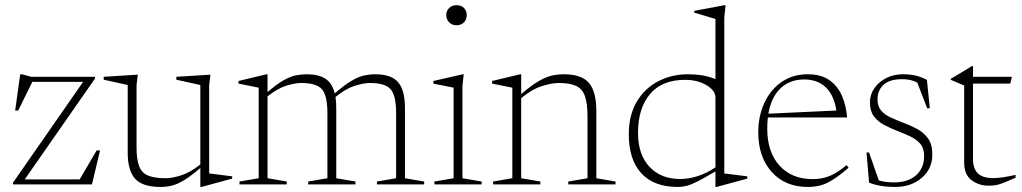

<svg xmlns="http://www.w3.org/2000/svg" viewBox="-20 -730 4044 760"><path d="M31.5 0V-7L309 -406H108L52 -292.5H40L60 -436H67L104 -426H356V-419L78 -20H295.5L362.5 -134.5H376L344 0Z M520.5 -146.5Q520.5 -99 530.8 -72.2Q541 -45.5 566.2 -35Q591.5 -24.5 636.5 -24.5Q661 -24.5 696.8 -35.8Q732.5 -47 773 -79V-393.5L678 -414.5V-426L813 -434.5L808 -393.5V-43.5L899 -32V-23L777.5 10H773V-65Q735 -32.5 708 -16.2Q681 0 659.2 5Q637.5 10 615.5 10Q544.5 10 515 -22.2Q485.5 -54.5 485.5 -126.5V-393.5L390.5 -414.5V-426L525.5 -434.5L520.5 -393.5Z M1311 -302V-24.5L1387 -11.5V0H1200V-11.5L1276 -24.5V-282Q1276 -352 1254.2 -376.8Q1232.5 -401.5 1172.5 -401.5Q1148 -401.5 1113.2 -390.8Q1078.5 -380 1039 -348.5V-24.5L1115 -11.5V0H928V-11.5L1004 -24.5V-383L924 -399V-409.5L1035 -436H1039V-365.5Q1075.5 -397 1102 -412Q1128.5 -427 1150 -431.5Q1171.5 -436 1193 -436Q1242 -436 1268.8 -418Q1295.5 -400 1305 -360.5Q1344 -394 1371.5 -410.2Q1399 -426.5 1421 -431.2Q1443 -436 1465 -436Q1529.5 -436 1556.2 -404.2Q1583 -372.5 1583 -302V-24.5L1659 -11.5V0H1472V-11.5L1548 -24.5V-282Q1548 -352 1526.2 -376.8Q1504.5 -401.5 1444.5 -401.5Q1419.5 -401.5 1383.8 -390.2Q1348 -379 1308 -346Q1311 -326.5 1311 -302Z M1787 -630Q1769 -630 1757.8 -641.8Q1746.5 -653.5 1746.5 -670.5Q1746.5 -687 1757.8 -698.2Q1769 -709.5 1787 -709.5Q1806 -709.5 1816.8 -698.2Q1827.5 -687 1827.5 -670.5Q1827.5 -653.5 1816.8 -641.8Q1806 -630 1787 -630ZM1815.5 -436 1810.5 -388.5V-24.5L1886.5 -11.5V0H1699.5V-11.5L1775.5 -24.5V-383Q1767.5 -384.5 1743 -389.5Q1718.5 -394.5 1695.5 -399V-409.5L1811.5 -436Z M2229.5 -11.5 2305.5 -24.5V-269.5Q2305.5 -321 2295.2 -349.8Q2285 -378.5 2260.2 -390Q2235.5 -401.5 2191.5 -401.5Q2164 -401.5 2125 -389.2Q2086 -377 2043 -341.5V-24.5L2119 -11.5V0H1932V-11.5L2008 -24.5V-383L1928 -399V-409.5L2039 -436H2043V-357.5Q2083.5 -392.5 2112.8 -409.2Q2142 -426 2165.5 -431Q2189 -436 2212.5 -436Q2282.5 -436 2311.5 -401.5Q2340.5 -367 2340.5 -290.5V-24.5L2416.5 -11.5V0H2229.5Z M2938 -23 2816.5 10H2812V-51.5Q2767 -25 2741.5 -12Q2716 1 2698.8 5.5Q2681.5 10 2663 10Q2568 10 2518.5 -44.2Q2469 -98.5 2469 -198Q2469 -274.5 2500.5 -327.5Q2532 -380.5 2585.2 -408.2Q2638.5 -436 2703.5 -436Q2733.5 -436 2758.5 -432Q2783.5 -428 2812 -417V-655L2728 -680V-687L2848 -709.5H2852L2847 -660V-43.5L2938 -32ZM2812 -344.5Q2812 -371.5 2776.5 -392.8Q2741 -414 2692 -414Q2600 -414 2552.8 -357.5Q2505.5 -301 2505.5 -204Q2505.5 -118 2550.8 -69.8Q2596 -21.5 2672 -21.5Q2704.5 -21.5 2739.2 -32Q2774 -42.5 2812 -67.5Z M3177.5 -436Q3230 -436 3263 -412.8Q3296 -389.5 3312.8 -350.8Q3329.5 -312 3333 -265H3019.5Q3017 -244 3017 -221Q3017 -128 3065.5 -74.5Q3114 -21 3197 -21Q3232 -21 3262.5 -32.8Q3293 -44.5 3331 -76.5L3339 -66Q3293.5 -26.5 3258.8 -8.2Q3224 10 3177.5 10Q3088 10 3034.8 -49.2Q2981.5 -108.5 2981.5 -206.5Q2981.5 -269.5 3005.2 -321.8Q3029 -374 3073 -405Q3117 -436 3177.5 -436ZM3163 -415.5Q3107 -415.5 3070 -380.8Q3033 -346 3021.5 -280L3290.5 -292.5Q3282 -351.5 3249.5 -383.5Q3217 -415.5 3163 -415.5Z M3552.5 -436Q3583 -436 3604.8 -430.8Q3626.5 -425.5 3649 -414L3660.5 -301.5H3650L3611 -403Q3595.5 -411 3581 -413.8Q3566.5 -416.5 3550.5 -416.5Q3501 -416.5 3477.2 -394.2Q3453.5 -372 3453.5 -336.5Q3453.5 -309 3468 -292.2Q3482.5 -275.5 3506.2 -264.8Q3530 -254 3557 -243.5Q3584.5 -233.5 3610.5 -219.5Q3636.5 -205.5 3653.5 -182Q3670.5 -158.5 3670.5 -118.5Q3670.5 -61.5 3628.5 -25.8Q3586.5 10 3523.5 10Q3462.5 10 3420 -7L3410 -126.5H3420L3458.5 -16Q3484 -8 3518 -8Q3574 -8 3606 -36.2Q3638 -64.5 3638 -112.5Q3638 -143.5 3622.5 -161.2Q3607 -179 3582.2 -190.5Q3557.5 -202 3530 -212.5Q3502.5 -223.5 3478.2 -236.5Q3454 -249.5 3438.8 -270.2Q3423.5 -291 3423.5 -325Q3423.5 -355.5 3441 -380.8Q3458.5 -406 3488 -421Q3517.5 -436 3552.5 -436Z M3831.5 -100Q3831.5 -63 3850.5 -44Q3869.5 -25 3912 -25Q3945.5 -25 4000 -38V-26.5Q3967 -12 3949.2 -5.2Q3931.5 1.5 3919.8 3.2Q3908 5 3892.5 5Q3855 5 3825.8 -16.8Q3796.5 -38.5 3796.5 -87V-391.5L3743.5 -414V-418Q3764 -430 3787 -443.8Q3810 -457.5 3827 -468.5H3831.5V-426H3985.5L3979 -399H3831.5Z"/></svg>

Font: Newsreader Text ExtraLight
Style: Regular
Weight: 275
Designer: Hugues Gentile
Foundry: Production Type
Version: Version 1.001